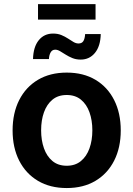

<svg xmlns="http://www.w3.org/2000/svg" viewBox="-20 -907 651 937"><path d="M305.7 10.7Q224.6 10.7 165.3 -24.4Q106 -59.6 73.7 -123Q41.5 -186.5 41.5 -270.5Q41.5 -355 73.7 -418.7Q106 -482.4 165.3 -517.6Q224.6 -552.7 305.7 -552.7Q386.7 -552.7 445.8 -517.6Q504.9 -482.4 537.1 -418.7Q569.3 -355 569.3 -270.5Q569.3 -186.5 537.1 -123Q504.9 -59.6 445.8 -24.4Q386.7 10.7 305.7 10.7ZM305.7 -98.1Q347.2 -98.1 375 -121.1Q402.8 -144 416.7 -183.1Q430.7 -222.2 430.7 -271Q430.7 -319.8 416.7 -358.9Q402.8 -397.9 375 -420.7Q347.2 -443.4 305.7 -443.4Q263.7 -443.4 236.1 -420.7Q208.5 -397.9 194.6 -359.1Q180.7 -320.3 180.7 -271Q180.7 -222.2 194.6 -183.1Q208.5 -144 236.1 -121.1Q263.7 -98.1 305.7 -98.1ZM374 -616.2Q351.6 -616.2 333.5 -623.5Q315.4 -630.9 300.5 -640.4Q285.6 -649.9 273.2 -657.2Q260.7 -664.6 249.5 -664.6Q234.9 -664.6 227.3 -651.6Q219.7 -638.7 218.8 -618.7H141.1Q142.6 -677.7 168.9 -710.4Q195.3 -743.2 239.3 -743.2Q262.2 -743.2 279.8 -735.8Q297.4 -728.5 311.8 -719Q326.2 -709.5 338.6 -702.1Q351.1 -694.8 363.3 -694.8Q379.4 -694.8 386.7 -706.3Q394 -717.8 395.5 -740.7H471.7Q470.2 -681.6 443.4 -648.9Q416.5 -616.2 374 -616.2ZM446.3 -886.7V-811.5H165.5V-886.7Z"/></svg>

Font: Inter Cardless
Style: Bold
Weight: 700
Designer: Rasmus Andersson
Foundry: rsms
Version: Version 4.001;git-9221beed3